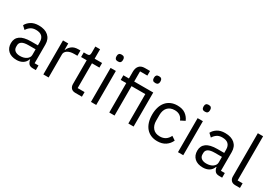

<svg xmlns="http://www.w3.org/2000/svg" viewBox="28 -1625 3576 2522"><g transform="rotate(30 1816.0 -364.0)"><path d="M460 0Q415 0 395.5 -24Q376 -48 371 -84H366Q349 -36 310 -12Q271 12 217 12Q135 12 89.5 -30Q44 -72 44 -144Q44 -217 97.5 -256Q151 -295 264 -295H366V-346Q366 -401 336 -430Q306 -459 244 -459Q197 -459 165.5 -438Q134 -417 113 -382L65 -427Q86 -469 132 -498.5Q178 -528 248 -528Q342 -528 394 -482Q446 -436 446 -354V-70H505V0ZM230 -56Q260 -56 285 -63Q310 -70 328 -83Q346 -96 356 -113Q366 -130 366 -150V-235H260Q191 -235 159.5 -215Q128 -195 128 -157V-136Q128 -98 155.5 -77Q183 -56 230 -56Z M619 0V-516H699V-421H704Q718 -458 754 -487Q790 -516 853 -516H884V-436H837Q772 -436 735.5 -411.5Q699 -387 699 -350V0Z M1104 0Q1062 0 1040.5 -23.5Q1019 -47 1019 -85V-446H934V-516H982Q1008 -516 1017.5 -526.5Q1027 -537 1027 -563V-659H1099V-516H1212V-446H1099V-70H1204V0Z M1381 -637Q1355 -637 1343.5 -649.5Q1332 -662 1332 -682V-695Q1332 -715 1343.5 -727.5Q1355 -740 1381 -740Q1407 -740 1418.5 -727.5Q1430 -715 1430 -695V-682Q1430 -662 1418.5 -649.5Q1407 -637 1381 -637ZM1341 -516H1421V0H1341Z M1619 -446H1535V-516H1619V-620Q1619 -674 1647 -707Q1675 -740 1732 -740H1810V-670H1699V-516H1988V0H1908V-446H1699V0H1619ZM1948 -637Q1922 -637 1910.5 -649.5Q1899 -662 1899 -682V-695Q1899 -715 1910.5 -727.5Q1922 -740 1948 -740Q1974 -740 1985.5 -727.5Q1997 -715 1997 -695V-682Q1997 -662 1985.5 -649.5Q1974 -637 1948 -637Z M2350 12Q2296 12 2253 -7Q2210 -26 2180.5 -61Q2151 -96 2135.5 -146Q2120 -196 2120 -258Q2120 -320 2135.5 -370Q2151 -420 2180.5 -455Q2210 -490 2253 -509Q2296 -528 2350 -528Q2427 -528 2473.5 -494.5Q2520 -461 2543 -407L2476 -373Q2462 -413 2430 -435Q2398 -457 2350 -457Q2314 -457 2287 -445.5Q2260 -434 2242 -413.5Q2224 -393 2215 -364.5Q2206 -336 2206 -302V-214Q2206 -146 2242.5 -102.5Q2279 -59 2350 -59Q2447 -59 2490 -149L2548 -110Q2523 -54 2473.5 -21Q2424 12 2350 12Z M2701 -637Q2675 -637 2663.5 -649.5Q2652 -662 2652 -682V-695Q2652 -715 2663.5 -727.5Q2675 -740 2701 -740Q2727 -740 2738.5 -727.5Q2750 -715 2750 -695V-682Q2750 -662 2738.5 -649.5Q2727 -637 2701 -637ZM2661 -516H2741V0H2661Z M3286 0Q3241 0 3221.5 -24Q3202 -48 3197 -84H3192Q3175 -36 3136 -12Q3097 12 3043 12Q2961 12 2915.5 -30Q2870 -72 2870 -144Q2870 -217 2923.5 -256Q2977 -295 3090 -295H3192V-346Q3192 -401 3162 -430Q3132 -459 3070 -459Q3023 -459 2991.5 -438Q2960 -417 2939 -382L2891 -427Q2912 -469 2958 -498.5Q3004 -528 3074 -528Q3168 -528 3220 -482Q3272 -436 3272 -354V-70H3331V0ZM3056 -56Q3086 -56 3111 -63Q3136 -70 3154 -83Q3172 -96 3182 -113Q3192 -130 3192 -150V-235H3086Q3017 -235 2985.5 -215Q2954 -195 2954 -157V-136Q2954 -98 2981.5 -77Q3009 -56 3056 -56Z M3530 0Q3488 0 3466.5 -23.5Q3445 -47 3445 -83V-740H3525V-70H3601V0Z"/></g></svg>

Font: IBM Plex Sans Hebrew
Style: Regular
Weight: 400
Designer: Mike Abbink, Paul van der Laan, Pieter van Rosmalen, Yanek Iontef
Foundry: Bold Monday
Version: Version 1.2